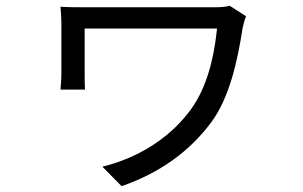

<svg xmlns="http://www.w3.org/2000/svg" viewBox="-20 -560 1040 660"><path d="M826 -504 770 -540C754 -536 735 -535 718 -535C673 -535 304 -535 278 -535C243 -535 210 -535 188 -537C189 -520 191 -499 191 -480C191 -447 191 -334 191 -308C191 -293 190 -272 188 -252H272C271 -272 271 -297 271 -308C271 -334 271 -438 271 -462C328 -462 681 -462 726 -462C713 -336 682 -242 628 -173C556 -80 450 -16 332 13L398 80C533 33 632 -41 705 -138C769 -223 797 -353 814 -464C816 -473 822 -497 826 -504Z"/></svg>

Font: ChiuKong Gothic CL
Style: Regular
Weight: 400
Designer: Ryoko NISHIZUKA 西塚涼子 (kana, bopomofo & ideographs); Paul D. Hunt (Latin, Greek & Cyrillic); Sandoll Communications 산돌커뮤니
Foundry: Adobe
Version: Version 1.300